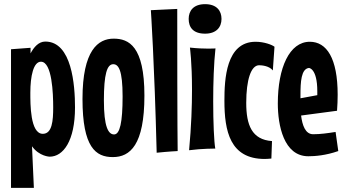

<svg xmlns="http://www.w3.org/2000/svg" viewBox="-20 -740 1665 924"><path d="M198 -540C166 -540 143 -513 127 -483V-510L33 -503V164H143L134 -36C169 13 219 14 219 14C284 14 341 -61 341 -223C341 -330 326 -540 198 -540ZM236 -223C236 -159 231 -96 186 -96C125 -96 126 -240 126 -294C126 -374 141 -443 177 -443C231 -443 236 -289 236 -223Z M675 -280C675 -518 600 -554 527 -554C452 -554 377 -498 377 -264C377 -30 441 16 523 16C606 16 675 -42 675 -280ZM570 -276C570 -151 557 -93 529 -93C501 -93 480 -130 480 -257C480 -383 495 -431 525 -431C551 -431 570 -401 570 -276Z M835 -13C835 -13 833 -108 833 -697L706 -691C706 -691 723 -444 734 -5C792 -11 835 -13 835 -13Z M1046 -649C1046 -688 1023 -720 967 -720C911 -720 888 -688 888 -649C888 -609 909 -578 967 -578C1021 -578 1046 -609 1046 -649ZM1017 -507C1017 -507 1004 -506 983 -506C961 -506 930 -507 894 -511C894 -511 904 -441 904 -309C904 -232 901 -134 890 -17C950 -25 1016 -25 1016 -25C1010 -59 1006 -151 1006 -252C1006 -340 1009 -435 1017 -507Z M1301 -515C1290 -524 1252 -539 1210 -539C1067 -539 1060 -357 1060 -255C1060 -109 1087 25 1254 25C1264 25 1275 24 1286 23L1289 -61C1192 -68 1165 -138 1165 -245C1165 -356 1188 -426 1227 -426C1237 -426 1275 -424 1293 -401Z M1595 -105C1557 -99 1522 -94 1487 -94C1450 -94 1435 -136 1429 -184L1602 -207C1604 -234 1605 -260 1605 -284C1605 -460 1552 -539 1471 -539C1373 -539 1317 -414 1317 -242C1317 -138 1345 12 1464 12C1496 12 1548 8 1608 -13ZM1426 -282C1426 -345 1429 -409 1467 -413C1467 -413 1507 -411 1507 -301V-282L1426 -267Z"/></svg>

Font: Mouse Memoirs
Style: Regular
Weight: 400
Designer: Astigmatic (AOETI)
Foundry: Astigmatic (AOETI)
Version: Version 1.000